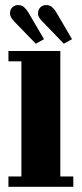

<svg xmlns="http://www.w3.org/2000/svg" viewBox="-20 -720 316 740"><path d="M12.5 0V-40H62.5V-483.5H12.5V-523.5H212.5V-40H262.5V0ZM226 -551.5 145 -635.5Q136 -644.5 131.2 -652.2Q126.5 -660 126.5 -668.5Q126.5 -683 135.8 -691.8Q145 -700.5 157.5 -700.5Q172 -700.5 181.2 -692Q190.5 -683.5 197 -672.5L257.5 -569ZM118 -551.5 36.5 -635.5Q27.5 -645 23 -652.5Q18.5 -660 18.5 -668.5Q18.5 -683 27.8 -691.8Q37 -700.5 49.5 -700.5Q64 -700.5 73.2 -692Q82.5 -683.5 89 -672.5L149.5 -569Z"/></svg>

Font: Imbue Thin 10pt Black
Style: Regular
Weight: 900
Version: Version 1.102